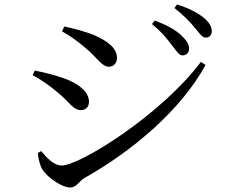

<svg xmlns="http://www.w3.org/2000/svg" viewBox="-20 -823 1040 863"><path d="M800 -574C817 -574 830 -586 830 -604C830 -623 820 -640 796 -663C771 -688 728 -711 676 -731L663 -715C707 -679 734 -645 754 -618C774 -593 785 -574 800 -574ZM905 -654C921 -654 932 -665 932 -683C932 -704 920 -723 895 -744C869 -765 829 -786 776 -803L764 -787C810 -751 834 -724 855 -699C876 -674 888 -654 905 -654ZM365 -607C418 -563 437 -523 470 -523C491 -523 506 -541 506 -562C506 -605 467 -638 399 -667C351 -685 305 -696 269 -704L259 -682C289 -666 329 -638 365 -607ZM257 -79C222 -79 190 -114 165 -144L150 -135C151 -117 159 -78 172 -59C196 -23 260 20 295 20C324 20 335 -8 358 -22C579 -146 794 -330 904 -531L883 -545C705 -307 339 -79 257 -79ZM241 -406C291 -366 308 -328 344 -328C369 -328 380 -347 380 -365C380 -410 334 -447 270 -470C222 -487 184 -496 136 -506L127 -485C166 -464 201 -440 241 -406Z"/></svg>

Font: Source Han Serif JP Medium
Style: Regular
Weight: 500
Designer: Ryoko NISHIZUKA 西塚涼子 (kana & ideographs); Frank Grießhammer (Latin, Greek & Cyrillic); Wenlong ZHANG 张文龙 (bopomofo); San
Foundry: Adobe Systems Incorporated
Version: Version 1.001;PS 1.001;hotconv 16.6.54;makeotf.lib2.5.65590